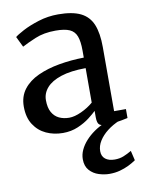

<svg xmlns="http://www.w3.org/2000/svg" viewBox="-90 -631 716 943"><g transform="rotate(-10 268.0 -159.0)"><path d="M189 11Q144 11 106 -6.5Q68 -24 44.8 -59.8Q21.5 -95.5 21.5 -150Q21.5 -200.5 48.8 -235.8Q76 -271 123 -292.5Q170 -314 229.5 -324.5Q289 -335 353.5 -336V-371.5Q353.5 -416.5 343.8 -442.5Q334 -468.5 309.5 -479.5Q285 -490.5 239.5 -490.5Q181 -490.5 137.2 -472Q93.5 -453.5 69.5 -440.5L44 -493Q54 -502 87.2 -519.8Q120.5 -537.5 167.5 -552.2Q214.5 -567 266 -567Q336.5 -567 377.8 -546.8Q419 -526.5 436.8 -483.2Q454.5 -440 454.5 -370.5V-51H513.5V-6.5Q502.5 -4 484.2 -0.5Q466 3 445.8 5.8Q425.5 8.5 408.5 8.5Q382.5 8.5 371.5 0.5Q360.5 -7.5 360.5 -37V-69Q348 -56.5 323.5 -37.5Q299 -18.5 264.8 -3.8Q230.5 11 189 11ZM232.5 -57.5Q259 -57.5 293.2 -73.2Q327.5 -89 353.5 -111.5V-283.5Q278.5 -283 230 -267Q181.5 -251 157.8 -223.8Q134 -196.5 134 -162Q134 -124.5 147 -101.5Q160 -78.5 182.2 -68Q204.5 -57.5 232.5 -57.5ZM379.5 248.5Q354 248.5 326.8 240Q299.5 231.5 280.8 210.8Q262 190 262 155Q262 131.5 272.5 108.8Q283 86 301.8 65.2Q320.5 44.5 344.8 27.5Q369 10.5 396.5 -1L428 -5L472 -1Q437.5 13.5 410.8 34.2Q384 55 368.5 79.8Q353 104.5 353 131Q353 156.5 370.2 170Q387.5 183.5 417 183.5Q441.5 183.5 461.2 175.5Q481 167.5 501.5 155.5L513 204Q496.5 215.5 476 225.5Q455.5 235.5 431.5 242Q407.5 248.5 379.5 248.5Z"/></g></svg>

Font: Merriweather Light 18pt
Style: Regular
Weight: 400
Version: Version 2.100